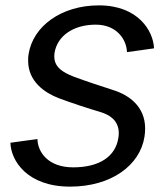

<svg xmlns="http://www.w3.org/2000/svg" viewBox="-20 -686 632 722"><path d="M19.2 -149.2C20.8 -82.5 81.7 15.8 243.3 15.8C399.2 15.8 506.7 -65 523.3 -171.7C525 -182.5 525.8 -192.5 525.8 -202.5C525.8 -285.8 465 -328.3 407.5 -346.7C366.7 -360 299.2 -381.7 255.8 -398.3C220.8 -412.5 184.2 -430.8 184.2 -473.3C184.2 -477.5 184.2 -481.7 185 -486.7C195 -550.8 255.8 -593.3 340 -593.3C418.3 -593.3 455.8 -538.3 457.5 -490L559.2 -504.2C556.7 -569.2 500 -665.8 351.7 -665.8C211.7 -665.8 104.2 -588.3 87.5 -482.5C85.8 -474.2 85.8 -465.8 85.8 -457.5C85.8 -379.2 148.3 -337.5 199.2 -317.5C245 -300 314.2 -277.5 359.2 -264.2C389.2 -255 426.7 -235 426.7 -185C426.7 -179.2 425.8 -173.3 425 -166.7C414.2 -98.3 355 -56.7 255 -56.7C160.8 -56.7 121.7 -114.2 120.8 -163.3Z"/></svg>

Font: Boon Medium
Style: Italic
Weight: 500
Italic angle: -9°
Designer: Sungsit Sawaiwan
Foundry: FontUni
Version: Version 3.0